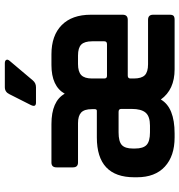

<svg xmlns="http://www.w3.org/2000/svg" viewBox="6 -749 743 795"><g transform="rotate(-90 377.5 -351.5)"><path d="M414 -703H513Q524 -703 527 -697Q530 -691 523 -683L442 -587Q431 -574 414 -574H350Q330 -574 340 -595L385 -684Q394 -703 414 -703ZM450 -183V-169Q450 -137 463.5 -123.5Q477 -110 509 -110H693Q714 -110 714 -89V-20Q714 -9 709.5 -4.5Q705 0 693 0H488Q404 0 363 -57Q330 0 222 0H206Q129 0 85 -40.5Q41 -81 41 -156V-167Q41 -322 206 -322H316Q323 -322 323 -330V-343Q323 -374 309 -387Q295 -400 265 -400H102Q82 -400 82 -421V-489Q82 -510 102 -510H261Q356 -510 387 -455Q418 -510 506 -510H550Q628 -510 671 -467.5Q714 -425 714 -347V-215Q714 -194 693 -194H462Q450 -194 450 -183ZM604 -291V-341Q604 -373 590.5 -386.5Q577 -400 545 -400H510Q478 -400 464 -386.5Q450 -373 450 -342V-291Q450 -280 461 -280H592Q604 -280 604 -291ZM324 -178V-221Q324 -232 312 -232H227Q189 -232 174.5 -218.5Q160 -205 160 -173V-164Q160 -130 175 -116Q190 -102 227 -102H255Q293 -102 308.5 -120Q324 -138 324 -178Z"/></g></svg>

Font: Rajdhani
Style: Bold
Weight: 700
Designer: Satya Rajpurohit, Jyotish Sonowal
Foundry: Indian Type Foundry
Version: Version 1.201 February 1, 2022